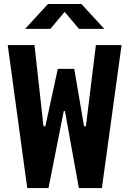

<svg xmlns="http://www.w3.org/2000/svg" viewBox="-20 -960 660 980"><path d="M19.5 -730 119 0H227.5L305.5 -393H311.5L382.5 0H500L600.5 -730H469.5L418.5 -315.5H409L359 -608.5H275L211.5 -315.5H202L156 -730ZM108 -812.5H237L310 -899.5L383 -812.5H512.5L395.5 -939.5H225Z"/></svg>

Font: Monaspace Neon
Style: Bold
Weight: 700
Designer: Riley Cran & the Lettermatic Team
Foundry: Lettermatic
Version: Version 1.200 (Monaspace Neon)